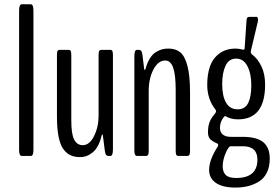

<svg xmlns="http://www.w3.org/2000/svg" viewBox="-20 -722 1279 889"><path d="M80.6 0Q68.4 0 68.4 -28.3V-671.4Q68.4 -702.1 80.6 -702.1H123Q134.8 -702.1 134.8 -671.4V-28.3Q134.8 0 123 0Z M351.1 5.4Q326.7 5.4 308.6 -2.2Q290.5 -9.8 275.1 -29.1Q259.8 -48.3 251.7 -86.7Q243.7 -125 243.7 -182.1V-466.8Q243.7 -481.4 246.6 -486.3Q249.5 -491.2 255.4 -491.2H297.9Q304.2 -491.2 307.1 -486.3Q310.1 -481.4 310.1 -466.8V-164.6Q310.1 -101.1 323.5 -75.4Q336.9 -49.8 363.3 -49.8Q394.5 -49.8 415.5 -92Q436.5 -134.3 436.5 -186V-466.8Q436.5 -481.4 439.5 -486.3Q442.4 -491.2 448.7 -491.2H490.7Q497.1 -491.2 500 -486.3Q502.9 -481.4 502.9 -466.8V-30.8Q502.9 0 491.7 0H481.9Q475.1 0 471.4 -4.4Q467.8 -8.8 465.3 -24.4L456.5 -93.3Q455.6 -99.6 453.1 -99.6Q452.1 -99.6 450.2 -92.8Q437.5 -40.5 410.6 -17.6Q383.8 5.4 351.1 5.4Z M614.3 0Q602.1 0 602.1 -24.4V-460.9Q602.1 -491.2 613.8 -491.2H623Q629.9 -491.2 633.5 -486.8Q637.2 -482.4 639.6 -467.3L647.5 -403.3Q648.9 -397.9 650.9 -397.9Q652.8 -397.9 653.8 -403.3Q661.6 -432.1 674.1 -451.7Q686.5 -471.2 701.4 -480.5Q716.3 -489.7 729.7 -493.4Q743.2 -497.1 759.3 -497.1Q793 -497.1 814.2 -480.2Q835.4 -463.4 847.7 -417.7Q859.9 -372.1 859.9 -294.4V-24.4Q859.9 -9.8 856.9 -4.9Q854 0 848.1 0H805.2Q799.3 0 796.4 -4.9Q793.5 -9.8 793.5 -24.4V-304.7Q793.5 -376 781.7 -408.9Q770 -441.9 745.1 -441.9Q712.4 -441.9 690.4 -400.1Q668.5 -358.4 668.5 -299.3V-24.4Q668.5 -9.8 665.5 -4.9Q662.6 0 656.7 0Z M1080.1 -215.8Q1114.7 -215.8 1129.2 -245.1Q1143.6 -274.4 1143.6 -327.6Q1143.6 -380.9 1125.5 -415.8Q1107.4 -450.7 1073.2 -450.7Q1040 -450.7 1024.4 -417.7Q1008.8 -384.8 1008.8 -333Q1008.8 -276.9 1026.9 -246.3Q1044.9 -215.8 1080.1 -215.8ZM1073.2 102.1Q1171.9 102.1 1171.9 17.1Q1171.9 -44.9 1104 -44.9H1047.9Q1038.6 -44.9 1024.9 -13.2Q1011.2 18.6 1011.2 48.8Q1011.2 73.2 1024.7 87.6Q1038.1 102.1 1073.2 102.1ZM1070.3 146.5Q1010.7 146.5 979.5 124.8Q948.2 103 948.2 64.5Q948.2 18.6 988.3 -43.9Q990.2 -47.9 990.2 -50.8Q990.2 -55.2 986.8 -57.1Q963.9 -66.9 953.4 -77.6Q942.9 -88.4 942.9 -109.9Q942.9 -117.2 943.6 -123.8Q944.3 -130.4 944.8 -135.5Q945.3 -140.6 947.3 -146.2Q949.2 -151.9 950 -155.3Q950.7 -158.7 953.6 -164.1Q956.5 -169.4 957.5 -171.4Q958.5 -173.3 962.4 -178.7Q966.3 -184.1 966.8 -185.1Q967.3 -186 971.9 -191.9Q976.6 -197.8 977.1 -198.2Q980.5 -203.1 980.5 -207Q980.5 -211.9 977.5 -214.8Q939.5 -262.7 939.5 -329.6Q939.5 -378.4 952.4 -415Q965.3 -451.7 995.8 -474.4Q1026.4 -497.1 1071.8 -497.1Q1084 -497.1 1104.5 -492.2Q1112.3 -490.2 1112.8 -499.5L1121.1 -623Q1121.6 -636.7 1125 -640.4Q1128.4 -644 1135.7 -644H1168.5Q1171.9 -644 1173.8 -637.2Q1175.8 -630.4 1174.3 -624L1141.6 -486.8Q1139.2 -475.1 1148.4 -468.8Q1172.9 -450.7 1190.2 -415.3Q1207.5 -379.9 1207.5 -330.1Q1207.5 -169.4 1082 -169.4Q1047.9 -169.4 1022 -185.1Q1012.7 -177.7 1005.6 -162.8Q998.5 -147.9 998.5 -129.4Q998.5 -110.4 1011.2 -99.4Q1023.9 -88.4 1048.3 -88.4H1103Q1169.9 -88.4 1199.5 -63.2Q1229 -38.1 1229 12.7Q1229 50.3 1215.6 77.4Q1202.1 104.5 1178.5 118.9Q1154.8 133.3 1128.2 139.9Q1101.6 146.5 1070.3 146.5Z"/></svg>

Font: BenchNine
Style: Regular
Weight: 400
Designer: Vernon Adams
Foundry: Vernon Adams
Version: Version 1 ; ttfautohint (v0.92.18-e454-dirty) -l 8 -r 50 -G 